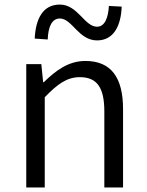

<svg xmlns="http://www.w3.org/2000/svg" viewBox="-20 -821 645 841"><path d="M95 0H176V-395C232 -453 273 -483 330 -483C405 -483 437 -437 437 -333V0H519V-343C519 -481 467 -554 354 -554C280 -554 224 -512 172 -461H169L161 -540H95ZM405 -644C480 -644 510 -711 513 -792L457 -795C454 -743 439 -704 405 -704C350 -704 321 -801 242 -801C165 -801 136 -734 132 -652L189 -648C191 -703 207 -740 242 -740C296 -740 324 -644 405 -644Z"/></svg>

Font: Noto Sans CJK JP DemiLight
Style: Regular
Weight: 350
Designer: Ryoko NISHIZUKA (kana & ideographs); Paul D. Hunt (Latin, Greek & Cyrillic); Wenlong ZHANG (bopomofo); Sandoll Communica
Foundry: Adobe Systems Incorporated
Version: Version 1.004;PS 1.004;hotconv 1.0.82;makeotf.lib2.5.63406